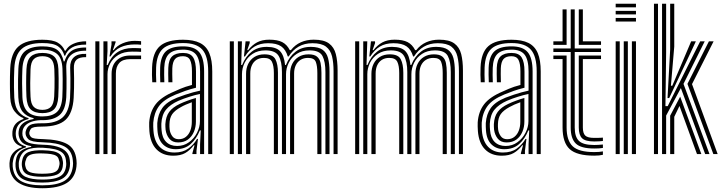

<svg xmlns="http://www.w3.org/2000/svg" viewBox="-20 -820 3841 1022"><path d="M205.2 182Q124 182 79.4 153.6Q34.8 125.2 30.8 66Q30 57 30.5 48.4Q31 39.8 32.5 31.8Q36 7.5 53.8 -10.5Q71.5 -28.5 96 -35.5V-39.8Q71.8 -47.8 60.5 -61.9Q49.2 -76 46.2 -97Q45.8 -101.8 45.8 -107.9Q45.8 -114 46.2 -119.8Q49.2 -145 63.5 -161Q77.8 -177 104.8 -186.5V-191.2Q79 -200.5 57.9 -227.1Q36.8 -253.8 34.5 -299.5Q33.5 -320.2 33.1 -339Q32.8 -357.8 32.8 -376.4Q32.8 -395 33.1 -414.8Q33.5 -434.5 34.5 -456.8Q38.5 -538.5 79.2 -573.5Q120 -608.5 205.8 -608.5Q260.8 -608.5 287.2 -593Q313.8 -577.5 325 -550.2H329.2Q341 -571.5 361.4 -582.4Q381.8 -593.2 403 -597Q424.2 -600.8 438.5 -600V-582.5Q390 -583 363.4 -567.2Q336.8 -551.5 326.8 -523.8H322.5Q314 -556 288.9 -573.4Q263.8 -590.8 205.8 -590.8Q130 -590.8 94.9 -559.2Q59.8 -527.8 56.2 -456.5Q55 -429 54.5 -405Q54 -381 54.4 -355.9Q54.8 -330.8 56 -300Q58.8 -250.5 79.9 -225Q101 -199.5 132 -191.2V-186.5Q99.5 -177.8 83.6 -161.4Q67.8 -145 64.5 -120.2Q63.5 -114.5 63.6 -108.5Q63.8 -102.5 64.5 -96.5Q66.8 -77 78.8 -63Q90.8 -49 118.8 -40.5V-36.2Q88.2 -26.5 71.5 -10Q54.8 6.5 50.2 31.8Q48.2 40.2 47.5 48.5Q46.8 56.8 47.5 66Q52.2 120.5 91.2 143.5Q130.2 166.5 205.2 166.5Q282.2 166.5 321.5 143.6Q360.8 120.8 367.8 66Q369 57.8 368.9 49.4Q368.8 41 367.5 31.8Q362 -19.2 323.9 -39.9Q285.8 -60.5 209.2 -62.5Q175 -63.5 157 -67.5Q139 -71.5 131 -78.9Q123 -86.2 118.8 -96.5Q116.8 -101.5 116.1 -108.6Q115.5 -115.8 116.8 -120.5Q123.2 -145.5 140.8 -155Q158.2 -164.5 205.8 -163.8Q277 -163 312.6 -194.4Q348.2 -225.8 352.8 -299.2Q354.2 -327 354.6 -352.1Q355 -377.2 354.8 -403.4Q354.5 -429.5 353.5 -460.5Q352.5 -495.8 373.5 -515.4Q394.5 -535 438.5 -533.2V-515.8Q403.8 -516.5 388 -502.6Q372.2 -488.8 373.2 -456.8Q374.2 -428.2 374.4 -402.4Q374.5 -376.5 374.1 -351.2Q373.8 -326 372.2 -299.2Q367.2 -217.5 328.8 -182Q290.2 -146.5 205.8 -146.2Q176.8 -146.2 162.9 -143.2Q149 -140.2 144 -133.6Q139 -127 136.2 -116.2Q135.8 -114.5 135.8 -110.5Q135.8 -106.5 137.2 -103.2Q140.5 -94.5 146.2 -89.6Q152 -84.8 166.2 -82.5Q180.5 -80.2 209.2 -79.5Q294.8 -77.2 337.8 -53.1Q380.8 -29 387 31.8Q388 41.2 388 49.1Q388 57 387 66Q380.5 125.5 335.8 153.8Q291 182 205.2 182ZM205.2 135.8Q251.2 135.8 277.8 127.9Q304.2 120 316.4 104.5Q328.5 89 331.5 66.2Q332.8 59.2 332.6 50.9Q332.5 42.5 330.8 31.5Q327.8 7.5 313.1 -5.9Q298.5 -19.2 272.5 -25.4Q246.5 -31.5 209.2 -33.5Q151.5 -36.8 121.4 -21.5Q91.2 -6.2 82.5 31.8Q80.2 40.2 79.8 48.8Q79.2 57.2 80.2 66.5Q84.8 107 116.1 121.4Q147.5 135.8 205.2 135.8ZM205.2 120.8Q151.8 120.8 126.1 109Q100.5 97.2 97 66.2Q95.5 58 96.1 48.6Q96.8 39.2 98.8 31.5Q105.2 0.2 131.9 -10.6Q158.5 -21.5 210.2 -20Q242 -19.2 263.6 -14.8Q285.2 -10.2 297.8 0.5Q310.2 11.2 313.2 31.8Q315.5 41 315.5 49.2Q315.5 57.5 314 66.2Q309 98.2 283 109.5Q257 120.8 205.2 120.8ZM205.2 104.8Q231.5 104.8 250.1 102Q268.8 99.2 279.9 91Q291 82.8 294.2 66.5Q297.2 57.5 297.1 49.1Q297 40.8 293.5 31.8Q291 17.2 280.2 10.1Q269.5 3 251.6 0.2Q233.8 -2.5 209.2 -3.2Q165.5 -5 143.8 3Q122 11 118 31.2Q114 40 113.4 49.1Q112.8 58.2 115.5 66.5Q120 90 141.8 97.4Q163.5 104.8 205.2 104.8ZM205.2 151.8Q135.5 151.8 101.2 133.2Q67 114.8 62.8 66.8Q62 57.2 62.5 49Q63 40.8 64.8 31.8Q69.2 2.2 88.8 -14.4Q108.2 -31 146.2 -38V-42.2Q114.8 -47.2 99.8 -60.4Q84.8 -73.5 80 -96.8Q78.8 -103 78.6 -107.9Q78.5 -112.8 79.2 -120.2Q81.5 -146.5 101.8 -163.2Q122 -180 158.8 -186.5V-191Q120.8 -200 100.5 -225.2Q80.2 -250.5 77.5 -302Q76.5 -325.2 76.1 -349Q75.8 -372.8 76.1 -398.6Q76.5 -424.5 77.8 -454.8Q80.8 -519.8 111.9 -546.5Q143 -573.2 205.8 -573.2Q259 -573.2 284.2 -554.8Q309.5 -536.2 319 -493.2H323.2Q332.2 -519.8 346 -536Q359.8 -552.2 382.1 -559.8Q404.5 -567.2 438.5 -567.2V-549.8Q385.5 -551.2 357.9 -526.9Q330.2 -502.5 332.8 -456.2Q334 -430.2 334.1 -402.6Q334.2 -375 334 -349.1Q333.8 -323.2 332.8 -302.5Q328.5 -233.8 296.4 -206.9Q264.2 -180 205.8 -180.5Q180.2 -181 157.5 -175Q134.8 -169 119.5 -156.4Q104.2 -143.8 100.2 -124.2Q99 -118 99 -110.5Q99 -103 100.2 -97.5Q106.5 -70.5 131 -60.8Q155.5 -51 209.5 -49.5Q253.5 -48.5 284 -39.6Q314.5 -30.8 331.5 -13.1Q348.5 4.5 351.5 32Q352.8 41.2 352.9 49.5Q353 57.8 351.8 66.2Q345.2 113.2 309.2 132.5Q273.2 151.8 205.2 151.8ZM205.8 -200.2Q257.2 -200.2 282.9 -223.8Q308.5 -247.2 311.8 -303.8Q312.8 -324.5 313.2 -348.6Q313.8 -372.8 313.6 -399.4Q313.5 -426 312.5 -453.8Q310 -512 282.5 -533.9Q255 -555.8 205.8 -555.8Q153 -555.8 127.5 -532.4Q102 -509 99.2 -453.2Q97.5 -413.5 97.6 -375.4Q97.8 -337.2 99.2 -303Q102 -249 127.6 -224.6Q153.2 -200.2 205.8 -200.2ZM205.8 -217.8Q165.2 -217.8 144.2 -237Q123.2 -256.2 120.8 -304.2Q119.2 -340 119.2 -378.1Q119.2 -416.2 120.8 -452Q123.2 -499.8 143.9 -519Q164.5 -538.2 205.8 -538.2Q248 -538.2 268.4 -519Q288.8 -499.8 290.8 -453Q292 -427.2 292.1 -401.9Q292.2 -376.5 291.8 -352.1Q291.2 -327.8 290.2 -304.8Q287.5 -257 266.9 -237.4Q246.2 -217.8 205.8 -217.8ZM205.8 -235.2Q235.5 -235.2 250.9 -251Q266.2 -266.8 268.5 -306.5Q269.8 -328.8 270.1 -352.6Q270.5 -376.5 270.4 -401.5Q270.2 -426.5 269.2 -452Q267.5 -490.2 252.1 -505.5Q236.8 -520.8 205.8 -520.8Q175.2 -520.8 159.8 -505.2Q144.2 -489.8 142.5 -451Q141 -415 140.9 -378.2Q140.8 -341.5 142.5 -305.2Q144.2 -266.2 160 -250.8Q175.8 -235.2 205.8 -235.2Z M530.5 0V-600H552L552.2 -548L548 -474H553Q571.8 -520 605.2 -542.1Q638.8 -564.2 686.5 -564.2Q698.8 -564.2 711.6 -563.9Q724.5 -563.5 731 -562.8V-544Q723.8 -544.5 709.6 -544.9Q695.5 -545.2 682.5 -545.2Q639.5 -545.2 610.4 -527.8Q581.2 -510.2 566.8 -482.8Q552.2 -455.2 552.2 -425.2V0ZM487.5 0V-600H509V0ZM574 0V-427Q574 -472.2 601 -498.4Q628 -524.5 673 -524.5Q687.8 -524.5 702.6 -524.5Q717.5 -524.5 731 -524.5V-505.2Q717.8 -505.5 702.2 -505.4Q686.8 -505.2 673 -505.2Q633.5 -505.2 615.1 -485.1Q596.8 -465 596.8 -429V0ZM562.8 -519.5 573.5 -583V-600H595.2L595.5 -595.8L581 -553.2H585Q602.2 -576.5 633 -589.5Q663.8 -602.5 696.2 -602.5Q703.8 -602.5 712.8 -602Q721.8 -601.5 731 -600.8V-581.8Q723.2 -582.8 715 -583.1Q706.8 -583.5 697.5 -583.5Q654.8 -583.5 622.2 -568.8Q589.8 -554 568 -519.5Z M1088.2 0V-439.5Q1088.2 -520.5 1057.2 -555.6Q1026.2 -590.8 954.2 -590.8Q880.2 -590.8 847 -560.5Q813.8 -530.2 811 -460.2Q810.5 -442.5 810.5 -422.4Q810.5 -402.2 811.8 -382.2H790.5Q789 -403 788.9 -421.6Q788.8 -440.2 789.5 -461.2Q792.5 -540.5 831.1 -574.5Q869.8 -608.5 954.2 -608.5Q1010 -608.5 1044.2 -591.4Q1078.5 -574.2 1094.1 -537.1Q1109.8 -500 1109.8 -439.5V0ZM922.8 -43Q958.5 -43 985.8 -62.8Q1013 -82.5 1028.6 -113Q1044.2 -143.5 1044.2 -175V-319.8Q1019.2 -314.8 989 -305.2Q958.8 -295.8 930 -283.5Q886.5 -264.2 863.8 -236.4Q841 -208.5 838.8 -161.2Q838.2 -152 838.9 -143.5Q839.5 -135 840 -127.2Q843 -86 864.6 -64.5Q886.2 -43 922.8 -43ZM928 -61.8Q897.8 -61.8 881.6 -81.4Q865.5 -101 861.5 -129Q860.8 -136.8 860.4 -145.2Q860 -153.8 860.2 -159.2Q862.5 -200 880.9 -224.6Q899.2 -249.2 937 -267Q955.5 -275.8 978.2 -284.1Q1001 -292.5 1022.8 -298.5V-173Q1022.8 -143.5 1012 -118.1Q1001.2 -92.8 980.2 -77.2Q959.2 -61.8 928 -61.8ZM931 -79Q954.2 -79 969.9 -91.8Q985.5 -104.5 993.2 -125.4Q1001 -146.2 1001 -171.2V-275.8Q983.8 -269.5 969.5 -263.2Q955.2 -257 944 -250.5Q911.5 -233 897.1 -212.9Q882.8 -192.8 882 -159.5Q881.8 -152.5 881.9 -145.5Q882 -138.5 883 -131Q885.5 -111 897.1 -95Q908.8 -79 931 -79ZM902.2 8.8Q846.2 8.8 813.2 -24.9Q780.2 -58.5 775.2 -121.8Q774.5 -134 774.1 -147.2Q773.8 -160.5 774.2 -168.8Q778.5 -226.2 808.6 -265.2Q838.8 -304.2 908 -333.2Q926.2 -341.5 940.1 -347.4Q954 -353.2 968.4 -358.1Q982.8 -363 1001.8 -367.8V-439.5Q1001.8 -480.8 991.6 -500.8Q981.5 -520.8 954.2 -520.8Q924.2 -520.8 911.4 -505.4Q898.5 -490 897.2 -456.5Q897 -446 896.9 -426Q896.8 -406 897.8 -382.2H876.2Q875.2 -408.5 875.4 -426.6Q875.5 -444.8 875.8 -458.8Q877.5 -502.8 896.8 -520.5Q916 -538.2 954.2 -538.2Q993 -538.2 1008.1 -514.4Q1023.2 -490.5 1023.2 -439.5V-353Q991.5 -345.2 966.1 -336.2Q940.8 -327.2 915.2 -316.8Q852.2 -290.8 826 -254.9Q799.8 -219 795.8 -167Q795.2 -157.5 795.6 -146.1Q796 -134.8 796.8 -123.5Q801.2 -67.2 830.4 -37.8Q859.5 -8.2 908.8 -8.2Q953.2 -8.2 982.1 -29Q1011 -49.8 1028.8 -80.5H1033.8L1025.8 -17V0H1004.2L1004 -4.2L1015.5 -46.8H1011.5Q990.5 -19.5 965.8 -5.4Q941 8.8 902.2 8.8ZM1045 0.2V-52L1048.5 -126H1043.8Q1026 -81.2 995 -53.4Q964 -25.5 915 -25.8Q873.8 -26 847.9 -51Q822 -76 818.2 -125.2Q817.8 -135 817.2 -145.6Q816.8 -156.2 817.2 -165Q820.8 -212.5 844 -245.1Q867.2 -277.8 922.8 -300.2Q944.2 -308.5 966 -315.8Q987.8 -323 1007.9 -328.6Q1028 -334.2 1045 -337.5V-439.5Q1045 -501.8 1024.1 -528.8Q1003.2 -555.8 954.2 -555.8Q903 -555.8 879.6 -533.2Q856.2 -510.8 854.2 -459.2Q853.8 -441.8 853.8 -422Q853.8 -402.2 854.8 -382.2H833.2Q832.2 -403.2 832.1 -423.1Q832 -443 832.5 -459.8Q835 -520.5 863.2 -546.9Q891.5 -573.2 954.2 -573.2Q1014.5 -573.2 1040.5 -542.2Q1066.5 -511.2 1066.5 -439.5V0.2Z M1755.5 0V-440.8Q1755.5 -486.8 1747.4 -520.1Q1739.2 -553.5 1715.2 -571.8Q1691.2 -590 1643.2 -590Q1600.5 -590 1569 -571.5Q1537.5 -553 1516.5 -519.5H1511.8Q1500.8 -556.8 1476.5 -573.4Q1452.2 -590 1407 -590Q1364.2 -590 1334.8 -572Q1305.2 -554 1283.8 -519.5H1278.5L1287.2 -600H1309L1309.2 -591.2L1296 -553.2H1300.8Q1321.8 -580.2 1348.2 -594.5Q1374.8 -608.8 1413.5 -608.8Q1457.2 -608.8 1482.4 -595.8Q1507.5 -582.8 1522.5 -553.2H1528.5Q1550.8 -581.5 1581.6 -595.1Q1612.5 -608.8 1650 -608.8Q1703.8 -608.8 1731 -588.9Q1758.2 -569 1767.6 -532.1Q1777 -495.2 1777 -444.8V0ZM1203.2 0V-600H1224.8V0ZM1289.8 0V-427Q1289.8 -456.8 1301.2 -480.1Q1312.8 -503.5 1334.6 -517.1Q1356.5 -530.8 1388 -530.8Q1432.5 -530.8 1446 -504.5Q1459.5 -478.2 1459.5 -432.5V0H1437.8V-431.2Q1437.8 -470 1427.6 -490.9Q1417.5 -511.8 1384.8 -511.8Q1361.5 -511.8 1345.4 -501.4Q1329.2 -491 1320.8 -472.5Q1312.2 -454 1312.2 -429V0ZM1246.2 0V-600H1267.8L1263.8 -474H1268.8Q1287.2 -519.8 1320 -545.2Q1352.8 -570.8 1400.8 -570.5Q1449.2 -570.2 1470.8 -547.6Q1492.2 -525 1497.5 -474H1502Q1520.2 -519.8 1553.9 -545.4Q1587.5 -571 1635.8 -570.5Q1676 -570.2 1697.1 -555.1Q1718.2 -540 1726.1 -511Q1734 -482 1734 -439.2V0H1712.2V-436.5Q1712.2 -492 1696.5 -521.9Q1680.8 -551.8 1628 -551.8Q1587.2 -551.8 1559.2 -533.2Q1531.2 -514.8 1516.9 -485.8Q1502.5 -456.8 1502.5 -425.2V0H1480.8V-436.5Q1480.8 -492 1463.5 -521.9Q1446.2 -551.8 1393 -551.8Q1352.5 -551.8 1324.5 -533.2Q1296.5 -514.8 1282.2 -485.8Q1268 -456.8 1268 -425.2V0ZM1524 0V-427Q1524 -456.8 1535.6 -480.1Q1547.2 -503.5 1569.4 -517.1Q1591.5 -530.8 1622.8 -530.8Q1652.5 -530.8 1667.1 -518.8Q1681.8 -506.8 1686.4 -484.8Q1691 -462.8 1691 -432.5V0H1669.2V-431.2Q1669.2 -469.2 1661 -490.5Q1652.8 -511.8 1619.8 -511.8Q1596.5 -511.8 1579.9 -501.4Q1563.2 -491 1554.4 -472.5Q1545.5 -454 1545.5 -429V0Z M2422.8 0V-440.8Q2422.8 -486.8 2414.6 -520.1Q2406.5 -553.5 2382.5 -571.8Q2358.5 -590 2310.5 -590Q2267.8 -590 2236.2 -571.5Q2204.8 -553 2183.8 -519.5H2179Q2168 -556.8 2143.8 -573.4Q2119.5 -590 2074.2 -590Q2031.5 -590 2002 -572Q1972.5 -554 1951 -519.5H1945.8L1954.5 -600H1976.2L1976.5 -591.2L1963.2 -553.2H1968Q1989 -580.2 2015.5 -594.5Q2042 -608.8 2080.8 -608.8Q2124.5 -608.8 2149.6 -595.8Q2174.8 -582.8 2189.8 -553.2H2195.8Q2218 -581.5 2248.9 -595.1Q2279.8 -608.8 2317.2 -608.8Q2371 -608.8 2398.2 -588.9Q2425.5 -569 2434.9 -532.1Q2444.2 -495.2 2444.2 -444.8V0ZM1870.5 0V-600H1892V0ZM1957 0V-427Q1957 -456.8 1968.5 -480.1Q1980 -503.5 2001.9 -517.1Q2023.8 -530.8 2055.2 -530.8Q2099.8 -530.8 2113.2 -504.5Q2126.8 -478.2 2126.8 -432.5V0H2105V-431.2Q2105 -470 2094.9 -490.9Q2084.8 -511.8 2052 -511.8Q2028.8 -511.8 2012.6 -501.4Q1996.5 -491 1988 -472.5Q1979.5 -454 1979.5 -429V0ZM1913.5 0V-600H1935L1931 -474H1936Q1954.5 -519.8 1987.2 -545.2Q2020 -570.8 2068 -570.5Q2116.5 -570.2 2138 -547.6Q2159.5 -525 2164.8 -474H2169.2Q2187.5 -519.8 2221.1 -545.4Q2254.8 -571 2303 -570.5Q2343.2 -570.2 2364.4 -555.1Q2385.5 -540 2393.4 -511Q2401.2 -482 2401.2 -439.2V0H2379.5V-436.5Q2379.5 -492 2363.8 -521.9Q2348 -551.8 2295.2 -551.8Q2254.5 -551.8 2226.5 -533.2Q2198.5 -514.8 2184.1 -485.8Q2169.8 -456.8 2169.8 -425.2V0H2148V-436.5Q2148 -492 2130.8 -521.9Q2113.5 -551.8 2060.2 -551.8Q2019.8 -551.8 1991.8 -533.2Q1963.8 -514.8 1949.5 -485.8Q1935.2 -456.8 1935.2 -425.2V0ZM2191.2 0V-427Q2191.2 -456.8 2202.9 -480.1Q2214.5 -503.5 2236.6 -517.1Q2258.8 -530.8 2290 -530.8Q2319.8 -530.8 2334.4 -518.8Q2349 -506.8 2353.6 -484.8Q2358.2 -462.8 2358.2 -432.5V0H2336.5V-431.2Q2336.5 -469.2 2328.2 -490.5Q2320 -511.8 2287 -511.8Q2263.8 -511.8 2247.1 -501.4Q2230.5 -491 2221.6 -472.5Q2212.8 -454 2212.8 -429V0Z M2836.8 0V-439.5Q2836.8 -520.5 2805.8 -555.6Q2774.8 -590.8 2702.8 -590.8Q2628.8 -590.8 2595.5 -560.5Q2562.2 -530.2 2559.5 -460.2Q2559 -442.5 2559 -422.4Q2559 -402.2 2560.2 -382.2H2539Q2537.5 -403 2537.4 -421.6Q2537.2 -440.2 2538 -461.2Q2541 -540.5 2579.6 -574.5Q2618.2 -608.5 2702.8 -608.5Q2758.5 -608.5 2792.8 -591.4Q2827 -574.2 2842.6 -537.1Q2858.2 -500 2858.2 -439.5V0ZM2671.2 -43Q2707 -43 2734.2 -62.8Q2761.5 -82.5 2777.1 -113Q2792.8 -143.5 2792.8 -175V-319.8Q2767.8 -314.8 2737.5 -305.2Q2707.2 -295.8 2678.5 -283.5Q2635 -264.2 2612.2 -236.4Q2589.5 -208.5 2587.2 -161.2Q2586.8 -152 2587.4 -143.5Q2588 -135 2588.5 -127.2Q2591.5 -86 2613.1 -64.5Q2634.8 -43 2671.2 -43ZM2676.5 -61.8Q2646.2 -61.8 2630.1 -81.4Q2614 -101 2610 -129Q2609.2 -136.8 2608.9 -145.2Q2608.5 -153.8 2608.8 -159.2Q2611 -200 2629.4 -224.6Q2647.8 -249.2 2685.5 -267Q2704 -275.8 2726.8 -284.1Q2749.5 -292.5 2771.2 -298.5V-173Q2771.2 -143.5 2760.5 -118.1Q2749.8 -92.8 2728.8 -77.2Q2707.8 -61.8 2676.5 -61.8ZM2679.5 -79Q2702.8 -79 2718.4 -91.8Q2734 -104.5 2741.8 -125.4Q2749.5 -146.2 2749.5 -171.2V-275.8Q2732.2 -269.5 2718 -263.2Q2703.8 -257 2692.5 -250.5Q2660 -233 2645.6 -212.9Q2631.2 -192.8 2630.5 -159.5Q2630.2 -152.5 2630.4 -145.5Q2630.5 -138.5 2631.5 -131Q2634 -111 2645.6 -95Q2657.2 -79 2679.5 -79ZM2650.8 8.8Q2594.8 8.8 2561.8 -24.9Q2528.8 -58.5 2523.8 -121.8Q2523 -134 2522.6 -147.2Q2522.2 -160.5 2522.8 -168.8Q2527 -226.2 2557.1 -265.2Q2587.2 -304.2 2656.5 -333.2Q2674.8 -341.5 2688.6 -347.4Q2702.5 -353.2 2716.9 -358.1Q2731.2 -363 2750.2 -367.8V-439.5Q2750.2 -480.8 2740.1 -500.8Q2730 -520.8 2702.8 -520.8Q2672.8 -520.8 2659.9 -505.4Q2647 -490 2645.8 -456.5Q2645.5 -446 2645.4 -426Q2645.2 -406 2646.2 -382.2H2624.8Q2623.8 -408.5 2623.9 -426.6Q2624 -444.8 2624.2 -458.8Q2626 -502.8 2645.2 -520.5Q2664.5 -538.2 2702.8 -538.2Q2741.5 -538.2 2756.6 -514.4Q2771.8 -490.5 2771.8 -439.5V-353Q2740 -345.2 2714.6 -336.2Q2689.2 -327.2 2663.8 -316.8Q2600.8 -290.8 2574.5 -254.9Q2548.2 -219 2544.2 -167Q2543.8 -157.5 2544.1 -146.1Q2544.5 -134.8 2545.2 -123.5Q2549.8 -67.2 2578.9 -37.8Q2608 -8.2 2657.2 -8.2Q2701.8 -8.2 2730.6 -29Q2759.5 -49.8 2777.2 -80.5H2782.2L2774.2 -17V0H2752.8L2752.5 -4.2L2764 -46.8H2760Q2739 -19.5 2714.2 -5.4Q2689.5 8.8 2650.8 8.8ZM2793.5 0.2V-52L2797 -126H2792.2Q2774.5 -81.2 2743.5 -53.4Q2712.5 -25.5 2663.5 -25.8Q2622.2 -26 2596.4 -51Q2570.5 -76 2566.8 -125.2Q2566.2 -135 2565.8 -145.6Q2565.2 -156.2 2565.8 -165Q2569.2 -212.5 2592.5 -245.1Q2615.8 -277.8 2671.2 -300.2Q2692.8 -308.5 2714.5 -315.8Q2736.2 -323 2756.4 -328.6Q2776.5 -334.2 2793.5 -337.5V-439.5Q2793.5 -501.8 2772.6 -528.8Q2751.8 -555.8 2702.8 -555.8Q2651.5 -555.8 2628.1 -533.2Q2604.8 -510.8 2602.8 -459.2Q2602.2 -441.8 2602.2 -422Q2602.2 -402.2 2603.2 -382.2H2581.8Q2580.8 -403.2 2580.6 -423.1Q2580.5 -443 2581 -459.8Q2583.5 -520.5 2611.8 -546.9Q2640 -573.2 2702.8 -573.2Q2763 -573.2 2789 -542.2Q2815 -511.2 2815 -439.5V0.2Z M3143 -29.5Q3072 -29.5 3044.9 -56Q3017.8 -82.5 3017.8 -141.2V-543.2H2925.5V-562.2H3017.8V-770H3039.2V-562.2H3179.2V-543.2H3039.2V-141.2Q3039.2 -91.5 3061.8 -69.9Q3084.2 -48.2 3143 -48.2Q3154.2 -48.2 3165.6 -48.9Q3177 -49.5 3189.2 -50.8V-32.5Q3179.2 -30.8 3167.9 -30.1Q3156.5 -29.5 3143 -29.5ZM3143 8.5Q3050.5 8.5 3012.5 -26.2Q2974.5 -61 2974.5 -141.2V-505.5H2925.5V-524.5H2996V-141.2Q2996 -72.2 3028.4 -41.4Q3060.8 -10.5 3143 -10.5Q3156.8 -10.5 3168.4 -11.4Q3180 -12.2 3189.2 -14.2V4Q3171.5 8.5 3143 8.5ZM3143 -67Q3096 -67 3078.4 -84.1Q3060.8 -101.2 3060.8 -141.2V-524.5H3179.2V-505.5H3082.5V-141.2Q3082.5 -111 3095.1 -98.5Q3107.8 -86 3143 -86Q3161.2 -86 3172.6 -86.4Q3184 -86.8 3189.2 -87.5V-69.5Q3181.2 -68.5 3170 -67.8Q3158.8 -67 3143 -67ZM2925.5 -581V-600H2974.5V-770H2996V-581ZM3060.8 -581V-770H3082.5V-600H3179.2V-581Z M3257.2 -781V-800H3365.2V-781ZM3257.2 -705.5V-724.5H3365.2V-705.5ZM3257.2 -743.2V-762.2H3365.2V-743.2ZM3343.5 0V-600H3365.2V0ZM3257.2 0V-600H3278.8V0ZM3300.2 0V-600H3322V0Z M3504 0V-800H3525.8V-541.2L3522 -255H3534.2L3672.5 -531.5L3707.2 -600H3731.2L3618.2 -373.5L3756.5 0H3733.5L3604.2 -351.2L3525.8 -204.8V0ZM3547.2 0V-204.2L3600.5 -305.5L3713.2 0H3690L3596.8 -256L3569 -198.2V0ZM3461 0V-800H3482.5V0ZM3777 0 3639.2 -373.5 3753.5 -600H3778.5L3663.5 -372.2L3800 0ZM3533.2 -298 3547.2 -556.2V-800H3569V-572L3551.2 -363.5H3558.5L3644.5 -565.8L3659 -600H3684L3661.5 -551.5L3542 -298Z"/></svg>

Font: Big Shoulders Inline Display Thin
Style: Bold
Weight: 700
Version: Version 2.002